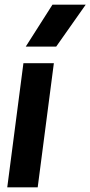

<svg xmlns="http://www.w3.org/2000/svg" viewBox="-20 -800 386 820"><path d="M220 -601H90L204 -780H346ZM141 0H11L80 -530H210Z"/></svg>

Font: Tanohe Sans SemiBold
Style: Italic
Weight: 600
Designer: Village Type and Design LLC & Cristiano Sobral
Foundry: Cooper Hewitt Smithsonian Design Museum
Version: Version 1.00;September 29, 2021;FontCreator 13.0.0.2655 64-b